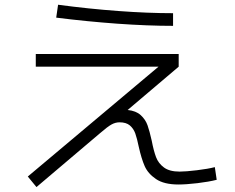

<svg xmlns="http://www.w3.org/2000/svg" viewBox="-20 -758 978 799"><path d="M95.7 -23.4 639.6 -480.5H128.9V-533.2H723.6V-480.5L511.2 -300.3Q545.9 -296.9 565.7 -278.8Q585.4 -260.7 594 -236.6Q602.5 -212.4 611.3 -172.9Q619.6 -129.9 629.4 -104Q639.2 -78.1 662.4 -61Q685.5 -43.9 727.5 -43.9Q753.4 -43.9 799.8 -49.6Q846.2 -55.2 874 -62.5L881.8 -9.8Q849.6 -1.5 802 4.2Q754.4 9.8 722.7 9.8Q662.6 9.8 629.2 -12.9Q595.7 -35.6 582 -66.9Q568.4 -98.1 557.6 -146.5Q550.3 -182.1 543 -202.6Q535.6 -223.1 520.3 -236.1Q504.9 -249 477.5 -249Q460.4 -249 444.1 -240Q427.7 -231 395.5 -203.1L131.8 20.5ZM213.9 -684.6 221.7 -738.3Q349.1 -721.2 472.2 -712.2Q595.2 -703.1 700.2 -703.1V-650.4Q594.7 -650.4 468.3 -659.4Q341.8 -668.5 213.9 -684.6Z"/></svg>

Font: Pretendard JP Light
Style: Regular
Weight: 300
Designer: Base glyphs from Inter by Rasmus Andersson; Hangeul glyphs from Noto Sans CJK(Source Han Sans) by Jang Soo-young and Kan
Foundry: Kil Hyung-jin
Version: Version 1.309